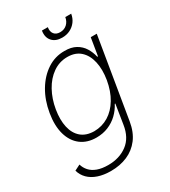

<svg xmlns="http://www.w3.org/2000/svg" viewBox="-225 -836 1025 1160"><g transform="rotate(-30 287.5 -256.0)"><path d="M199.2 215.8Q148.4 215.8 109.9 202.6Q71.3 189.5 46.6 164.8Q22 140.1 12.7 106.4L52.2 86.4Q59.6 112.3 77.9 132.8Q96.2 153.3 127.2 164.8Q158.2 176.3 202.6 176.3Q280.8 176.3 335.4 135.5Q390.1 94.7 402.8 11.2L424.3 -124.5H420.4Q402.3 -89.4 373.5 -61.8Q344.7 -34.2 306.9 -18.6Q269 -2.9 224.1 -2.9Q159.7 -2.9 116.2 -36.1Q72.8 -69.3 55.4 -130.1Q38.1 -190.9 51.8 -272.9Q65.4 -355 103 -418.2Q140.6 -481.4 195.6 -517.6Q250.5 -553.7 316.4 -553.2Q363.3 -553.7 395 -535.9Q426.8 -518.1 445.1 -488.5Q463.4 -459 471.2 -423.8H476.1L496.1 -545.9H538.1L445.3 13.2Q434.1 81.5 399.9 126.5Q365.7 171.4 314.2 193.6Q262.7 215.8 199.2 215.8ZM231.4 -43Q286.1 -43.5 331.3 -71Q376.5 -98.6 407.5 -150.4Q438.5 -202.1 450.7 -273.4Q461.9 -342.3 449.7 -396.5Q437.5 -450.7 403.3 -481.9Q369.1 -513.2 313 -513.2Q257.3 -513.2 211.9 -481.4Q166.5 -449.7 136.5 -395.3Q106.4 -340.8 95.2 -273.4Q84 -205.6 95.7 -153.6Q107.4 -101.6 141.6 -72.5Q175.8 -43.5 231.4 -43ZM346.7 -629.4Q300.8 -629.4 277.1 -656.5Q253.4 -683.6 260.7 -728H301.8Q296.9 -699.2 310.5 -681.6Q324.2 -664.1 352.1 -664.1Q380.4 -664.1 399.7 -681.6Q418.9 -699.2 423.8 -728H464.8Q460 -698.2 443.6 -676.3Q427.2 -654.3 402.3 -641.8Q377.4 -629.4 346.7 -629.4Z"/></g></svg>

Font: Inter Tight ExtraLight
Style: Italic
Weight: 250
Italic angle: -9.39999°
Designer: Rasmus Andersson
Foundry: rsms
Version: Version 3.004